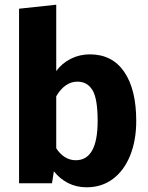

<svg xmlns="http://www.w3.org/2000/svg" viewBox="-20 -779 631 816"><path d="M559 -265Q559 -183 533.5 -119Q508 -55 460.5 -19Q413 17 348 17Q305 17 269.5 -1Q234 -19 209 -51L201 0H61V-742L219 -759V-477Q243 -510 280.5 -529Q318 -548 362 -548Q457 -548 508 -473.5Q559 -399 559 -265ZM395 -265Q395 -360 373 -396Q351 -432 309 -432Q256 -432 219 -370V-149Q234 -125 255.5 -111.5Q277 -98 302 -98Q395 -98 395 -265Z"/></svg>

Font: FiraGOUPP
Style: Bold
Weight: 700
Designer: bBox Type
Foundry: bBox Type GmbH
Version: Version 1.001